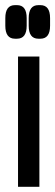

<svg xmlns="http://www.w3.org/2000/svg" viewBox="-35 -717 212 737"><path d="M116.2 0H34.2V-500H116.2ZM120.1 -697.3Q157.2 -697.3 157.2 -647.5V-618.2Q157.2 -568.4 120.1 -568.4H112.3Q75.2 -568.4 75.2 -618.2V-647.5Q75.2 -697.3 112.3 -697.3ZM30.3 -697.3Q67.4 -697.3 67.4 -647.5V-618.2Q67.4 -568.4 30.3 -568.4H22.5Q-14.6 -568.4 -14.6 -618.2V-647.5Q-14.6 -697.3 22.5 -697.3Z"/></svg>

Font: Vancouver Drive
Style: Bold
Weight: 700
Designer: Valery Zaveryaev
Foundry: Cyreal (www.cyreal.org)
Version: Version 1.01